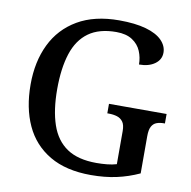

<svg xmlns="http://www.w3.org/2000/svg" viewBox="-81 -805 892 896"><g transform="rotate(10 364.5 -357.0)"><path d="M407 10Q289 10 211 -36Q133 -82 95 -164.5Q57 -247 57 -358Q57 -466 97 -548.5Q137 -631 216.5 -677.5Q296 -724 413 -724Q489 -724 540 -709.5Q591 -695 616.5 -669Q642 -643 642 -611Q642 -578 613.5 -557.5Q585 -537 539 -537Q539 -570 526.5 -600Q514 -630 485 -649Q456 -668 409 -668Q328 -668 278 -632Q228 -596 205.5 -526.5Q183 -457 183 -358Q183 -259 206.5 -190Q230 -121 282.5 -85.5Q335 -50 423 -50Q449 -50 473.5 -52.5Q498 -55 518 -61V-218Q518 -247 507.5 -261.5Q497 -276 479.5 -281.5Q462 -287 439 -287H433V-332H706V-287H701Q682 -287 667 -281.5Q652 -276 643.5 -260.5Q635 -245 635 -214V-38Q583 -14 528 -2Q473 10 407 10Z"/></g></svg>

Font: Noto Serif Hebrew Medium
Style: Regular
Weight: 500
Version: Version 2.003